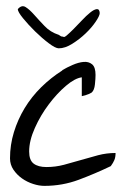

<svg xmlns="http://www.w3.org/2000/svg" viewBox="-20 -606 397 627"><path d="M247.1 -353.5Q224.6 -350.6 195.3 -325.7Q166 -300.8 139.2 -265.1Q112.3 -229.5 93.8 -188Q75.2 -146.5 75.2 -111.3Q75.2 -83 89.8 -71.8Q104.5 -60.5 131.8 -60.5Q161.1 -60.5 189 -67.9Q216.8 -75.2 244.6 -83.5Q272.5 -91.8 300.3 -99.1Q328.1 -106.4 357.4 -106.4Q357.4 -92.8 353.5 -83.5Q349.6 -74.2 341.8 -63.5Q291 -39.1 237.3 -19Q183.6 1 125 1Q107.4 1 87.9 -5.4Q68.4 -11.7 51.8 -23.4Q35.2 -35.2 23.9 -51.8Q12.7 -68.4 12.7 -88.9Q12.7 -132.8 25.4 -174.3Q38.1 -215.8 60.5 -252.9Q83 -290 114.7 -321.3Q146.5 -352.5 183.6 -376V-377Q198.2 -385.7 217.3 -394Q236.3 -402.3 252.9 -403.8Q269.5 -405.3 280.8 -396Q292 -386.7 292 -361.3Q292 -349.6 290 -330.6Q288.1 -311.5 279.3 -303.7Q271.5 -298.8 258.8 -294.9Q252.9 -293 247.1 -292ZM38.1 -576.2Q50.8 -590.8 63.5 -583Q76.2 -575.2 91.3 -558.1Q106.4 -541 125.5 -521Q144.5 -501 171.9 -492.2Q176.8 -489.3 178.7 -487.8Q180.7 -486.3 186.5 -486.3Q188.5 -482.4 197.8 -490.2Q207 -498 220.2 -511.2Q233.4 -524.4 247.6 -539.6Q261.7 -554.7 274.4 -564.9Q287.1 -575.2 295.9 -576.2Q304.7 -577.1 305.7 -563.5Q305.7 -554.7 292.5 -535.2Q279.3 -515.6 259.3 -496.6Q239.3 -477.5 215.8 -462.9Q192.4 -448.2 171.9 -448.2Q161.1 -448.2 139.2 -464.8Q117.2 -481.4 94.7 -503.4Q72.3 -525.4 55.2 -546.4Q38.1 -567.4 38.1 -576.2Z"/></svg>

Font: La Belle Aurore
Style: Regular
Weight: 400
Version: Version 1.001 2001